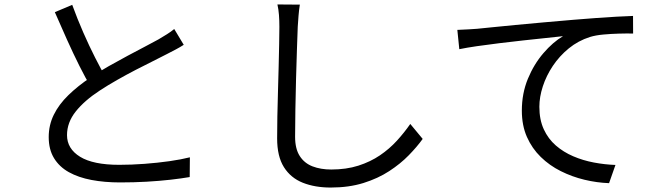

<svg xmlns="http://www.w3.org/2000/svg" viewBox="-20 -800 3010 871"><path d="M813.5 -596.7Q797.3 -586.2 778.3 -576.1Q759.3 -566 736.9 -554.6Q711.8 -541.2 675.1 -523.2Q638.5 -505.1 596.2 -483.3Q553.9 -461.4 511.7 -437.4Q469.5 -413.5 432.8 -389.4Q363.3 -344.1 323.6 -294.3Q284 -244.4 284 -187.1Q284 -125.3 343.3 -88.8Q402.6 -52.3 521.1 -52.3Q576 -52.3 635.1 -56.7Q694.2 -61.1 748.6 -68.8Q802.9 -76.6 841.4 -86.4L840.6 3.2Q803.5 9.6 753.4 15.3Q703.3 21 645.3 24.3Q587.2 27.6 524.5 27.6Q454.2 27.6 395 16.4Q335.9 5.2 292.5 -18.9Q249.1 -43.1 225 -82.6Q201 -122 201 -178.2Q201 -232.6 224.1 -279.5Q247.1 -326.4 290.2 -368.3Q333.3 -410.3 391.7 -449.3Q429.9 -475.3 473.4 -499.9Q516.9 -524.4 559.2 -547.1Q601.5 -569.9 637.9 -588.7Q674.3 -607.6 698.7 -621.2Q720.3 -634.1 737.4 -644.7Q754.5 -655.3 770.4 -668.4ZM307.6 -778.1Q330.8 -714.4 357.6 -653.1Q384.4 -591.8 411.4 -538.7Q438.5 -485.6 461.5 -445L393.3 -403.6Q368.3 -444.9 340.4 -500.8Q312.4 -556.7 284 -619.9Q255.6 -683 228.8 -744.8Z M1340.2 -779Q1336.4 -754.4 1334.3 -728.9Q1332.1 -703.3 1330.7 -678.3Q1329.3 -636.2 1327 -574.2Q1324.7 -512.2 1323 -442.5Q1321.3 -372.8 1320 -304Q1318.7 -235.2 1318.7 -179.6Q1318.7 -124.9 1339.8 -92.2Q1360.8 -59.5 1398 -45.2Q1435.1 -31 1482.6 -31Q1550.9 -31 1605.7 -48.5Q1660.5 -66.1 1703.7 -95.4Q1746.8 -124.7 1780.5 -161.7Q1814.2 -198.7 1841.2 -237.7L1897.5 -169.8Q1872.1 -134.4 1834.4 -95.7Q1796.7 -57 1745.8 -23.8Q1694.9 9.5 1628.7 30.2Q1562.5 50.8 1480.3 50.8Q1408.6 50.8 1353.7 29Q1298.9 7.2 1268 -41.7Q1237.2 -90.6 1237.2 -172.1Q1237.2 -216.8 1238.2 -271.3Q1239.2 -325.9 1241 -383.9Q1242.8 -441.9 1244.1 -497.5Q1245.4 -553 1246.4 -600.1Q1247.4 -647.1 1247.4 -678.3Q1247.4 -706.5 1245.5 -732.2Q1243.5 -758 1238.5 -779.8Z M2054.7 -664.4Q2083.5 -665.4 2106.6 -666.9Q2129.7 -668.4 2144.3 -669.4Q2168.3 -671.8 2213.5 -676.4Q2258.7 -681 2318.1 -686.7Q2377.5 -692.5 2445.3 -698.4Q2513.1 -704.3 2582.1 -710.3Q2637 -714.9 2685.9 -718.4Q2734.8 -721.9 2776.8 -724.3Q2818.8 -726.7 2851.7 -727.7L2852.1 -647.9Q2823.7 -648.5 2787.7 -647.5Q2751.6 -646.5 2716.8 -643.3Q2682 -640.1 2656.5 -632.3Q2603 -615.3 2560.4 -580.6Q2517.8 -545.8 2488 -501.2Q2458.2 -456.5 2442.5 -408.2Q2426.8 -359.9 2426.8 -315.5Q2426.8 -256.9 2446.9 -213.4Q2466.9 -170 2501.5 -140Q2536.1 -110 2580.3 -91.1Q2624.5 -72.1 2673.8 -62.8Q2723 -53.5 2772 -51.7L2743 30.9Q2687.6 28.9 2631.3 15.4Q2575 1.9 2523.9 -23.7Q2472.8 -49.2 2433.1 -88Q2393.4 -126.7 2370.3 -178.9Q2347.3 -231.1 2347.3 -298.2Q2347.3 -376.3 2374.8 -442.8Q2402.3 -509.2 2445.3 -559Q2488.2 -608.9 2534.1 -635.9Q2502 -632.3 2454.8 -627.4Q2407.6 -622.5 2353.5 -616.6Q2299.4 -610.6 2245 -604Q2190.6 -597.4 2143.3 -590.5Q2096 -583.6 2063.6 -576.9Z"/></svg>

Font: Noto Sans SC Thin
Style: Regular
Weight: 100
Designer: Ryoko NISHIZUKA 西塚涼子 (kana, bopomofo & ideographs); Paul D. Hunt (Latin, Greek & Cyrillic); Sandoll Communications 산돌커뮤니
Foundry: Adobe
Version: Version 2.004-H2;hotconv 1.0.118;makeotfexe 2.5.65603